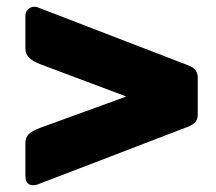

<svg xmlns="http://www.w3.org/2000/svg" viewBox="-20 -633 639 567"><path d="M100 -256 353 -348 100 -443Q76 -452 65.5 -463Q55 -474 55 -490V-586Q55 -597 62.5 -605Q70 -613 81 -613Q88 -613 92 -611L536 -440Q564 -430 564 -404V-293Q564 -270 536 -259L93 -89Q86 -86 78 -86Q55 -86 55 -114V-210Q55 -227 65 -237Q75 -247 100 -256Z"/></svg>

Font: Libre Franklin Black
Style: Regular
Weight: 900
Designer: Pablo Impallari, Rodrigo Fuenzalida
Foundry: Impallari Type
Version: Version 1.002; ttfautohint (v1.5)